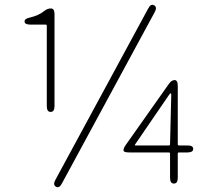

<svg xmlns="http://www.w3.org/2000/svg" viewBox="-20 -761 876 796"><path d="M212 13Q198 5 210 -16L594 -725Q605 -747 619 -739Q633 -731 621 -710L237 -1Q226 21 212 13ZM701 0Q685 0 685 -24V-124Q685 -129 680 -129H516Q492 -129 492 -138Q492 -147 502 -161L680 -413Q691 -429 704 -429Q717 -429 717 -405V-163Q717 -158 722 -158H757Q781 -158 781 -144Q781 -129 757 -129H722Q717 -129 717 -124V-24Q717 0 701 0ZM540 -162Q537 -158 542 -158H680Q685 -158 685 -163L690 -369Q690 -374 687.5 -374Q685 -374 681 -368ZM190 -297Q174 -297 174 -321V-654Q174 -659 169 -659H106Q83 -659 82 -671Q80 -683 103 -688Q141 -697 163 -715Q176 -726 191 -726Q206 -726 206 -702V-321Q206 -297 190 -297Z"/></svg>

Font: Resource Han Rounded KR ExtraLight
Style: Regular
Weight: 250
Designer: Cyano Hao (round all glyphs); Ryoko NISHIZUKA 西塚涼子 (kana, bopomofo & ideographs); Paul D. Hunt (Latin, Greek & Cyrillic)
Foundry: Cyano Hao
Version: 0.990